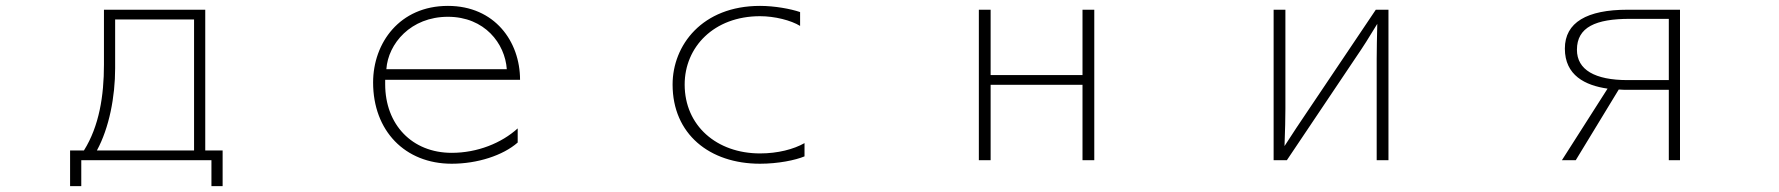

<svg xmlns="http://www.w3.org/2000/svg" viewBox="-20 -523 6040 652"><path d="M265 -12H218V109H256V21H698V109H736V-12H677V-490H333V-303C333 -198 317 -95 265 -12ZM639 -12H309C351 -89 371 -195 371 -291V-457H639Z M1288 -237V-252H1746C1746 -382 1660 -503 1501 -503C1337 -503 1247 -377 1247 -243C1247 -79 1355 33 1514 33C1601 33 1688 5 1738 -39V-87C1683 -37 1601 -4 1514 -4C1379 -4 1288 -100 1288 -237ZM1701 -288H1292C1298 -375 1375 -466 1501 -466C1626 -466 1695 -375 1701 -288Z M2712 8V-37C2675 -16 2621 -2 2561 -2C2414 -2 2305 -96 2305 -236C2305 -363 2404 -468 2561 -468C2611 -468 2666 -454 2697 -435V-482C2665 -493 2610 -503 2561 -503C2364 -503 2264 -369 2264 -236C2264 -68 2389 33 2561 33C2622 33 2681 21 2712 8Z M3304 -490V21H3344V-235H3656V21H3696V-490H3656V-268H3344V-490Z M4305 -490V21H4350L4587 -332C4607 -361 4630 -397 4657 -442C4656 -417 4655 -335 4655 -323V21H4695V-490H4652L4414 -136C4398 -113 4370 -70 4342 -27C4344 -73 4345 -130 4345 -154V-490Z M5439 -222 5284 21H5331L5477 -219C5488 -218 5500 -218 5511 -218H5647V21H5685V-490H5507C5369 -490 5294 -447 5294 -358C5294 -267 5363 -233 5439 -222ZM5515 -459H5647V-251H5507C5396 -251 5335 -286 5335 -354C5335 -431 5399 -459 5515 -459Z"/></svg>

Font: LINE Seed JP_OTF Thin
Style: Regular
Weight: 250
Designer: LY Corporation & Fontrix & Fontworks
Version: Version 1.007